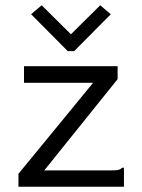

<svg xmlns="http://www.w3.org/2000/svg" viewBox="-20 -708 540 728"><path d="M50 -49 333 -394H71V-457H426V-408L148 -62H406Q422 -62 429.5 -64Q437 -66 443 -72H450V0H50ZM249 -578 360 -688 400 -654 261 -514H237L98 -654L138 -688Z"/></svg>

Font: Vazir Code FD
Style: Code-FD
Weight: 400
Foundry: DejaVu fonts team - Redesigned by Saber Rastikerdar
Version: Version 1.1.2